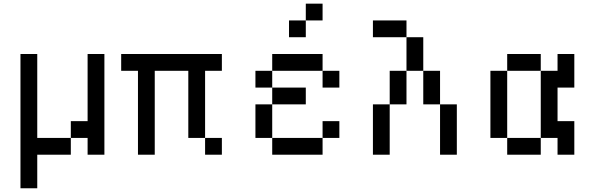

<svg xmlns="http://www.w3.org/2000/svg" viewBox="-20 -838 3222 1040"><path d="M90.9 -545.5V181.8H181.8V0H363.6V-90.9H181.8V-545.5ZM363.6 -181.8V-90.9H454.5V0H545.5V-545.5H454.5V-181.8Z M636.4 -545.5V-454.5H727.3V0H818.2V-454.5H1000V-90.9H1090.9V-454.5H1181.8V-545.5ZM1090.9 -90.9V0H1181.8V-90.9Z M1363.6 -454.5V-363.6H1454.5V-454.5ZM1454.5 -545.5V-454.5H1727.3V-545.5ZM1454.5 -363.6V-272.7H1636.4V-363.6ZM1363.6 -272.7V-90.9H1454.5V-272.7ZM1454.5 -90.9V0H1727.3V-90.9ZM1727.3 -454.5V-363.6H1818.2V-454.5ZM1727.3 -181.8V-90.9H1818.2V-181.8ZM1636.4 -818.2V-727.3H1727.3V-818.2ZM1545.5 -727.3V-636.4H1636.4V-727.3Z M2000 -272.7V0H2090.9V-272.7ZM2363.6 -272.7V0H2454.5V-272.7ZM2363.6 -272.7V-454.5H2272.7V-272.7ZM2272.7 -454.5V-636.4H2181.8V-454.5ZM2181.8 -636.4V-727.3H2000V-636.4ZM2090.9 -454.5V-272.7H2181.8V-454.5Z M2727.3 -545.5V-454.5H2909.1V-545.5ZM2636.4 -454.5V-90.9H2727.3V-454.5ZM2909.1 -454.5V-90.9H3000V0H3090.9V-181.8H3000V-363.6H3090.9V-545.5H3000V-454.5ZM2727.3 -90.9V0H2909.1V-90.9Z"/></svg>

Font: Departure Mono
Style: Regular
Weight: 400
Monospace: yes
Designer: Helena Zhang
Version: Version 1.500;Glyphs 3.3.1 (3343)